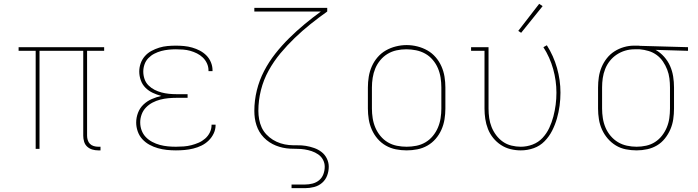

<svg xmlns="http://www.w3.org/2000/svg" viewBox="-20 -776 3640 1001"><path d="M492 8Q476 8 461 3.5Q446 -1 434.5 -11.5Q423 -22 418.5 -37.5Q414 -53 414 -68V-511H186V0H166V-511H77V-530H523V-511H434V-68Q434 -57 437.5 -45.5Q441 -34 449 -26Q457 -18 468.5 -14.5Q480 -11 492 -11H504V8Z M897 8Q873 8 849.5 5.5Q826 3 803 -3.5Q780 -10 759 -21.5Q738 -33 722 -50.5Q706 -68 698 -91Q690 -114 690 -137Q690 -163 699.5 -188Q709 -213 728 -231Q747 -249 771 -259.5Q795 -270 821 -276Q798 -282 776.5 -292Q755 -302 738.5 -318.5Q722 -335 714 -357.5Q706 -380 706 -403Q706 -425 713.5 -446Q721 -467 735.5 -483.5Q750 -500 769.5 -510.5Q789 -521 810 -527.5Q831 -534 853 -536Q875 -538 897 -538Q918 -538 939.5 -536Q961 -534 982 -528Q1003 -522 1022 -512Q1041 -502 1056 -487Q1071 -472 1079.5 -451.5Q1088 -431 1088 -410Q1088 -408 1088 -407Q1088 -406 1088 -405H1067Q1067 -406 1067 -407Q1067 -408 1067 -409Q1067 -428 1059 -445.5Q1051 -463 1037.5 -476Q1024 -489 1007 -497.5Q990 -506 972 -511Q954 -516 935 -517.5Q916 -519 897 -519Q878 -519 858.5 -517Q839 -515 820.5 -510Q802 -505 784.5 -496Q767 -487 753.5 -473Q740 -459 733.5 -440.5Q727 -422 727 -403Q727 -383 733.5 -364Q740 -345 754 -331Q768 -317 785.5 -308Q803 -299 822 -294Q841 -289 860.5 -287Q880 -285 900 -285H958V-266H900Q879 -266 857.5 -264Q836 -262 815 -256.5Q794 -251 775 -241Q756 -231 741 -215.5Q726 -200 718.5 -179.5Q711 -159 711 -138Q711 -116 718.5 -96Q726 -76 740.5 -61Q755 -46 774 -36Q793 -26 813.5 -20.5Q834 -15 855 -13Q876 -11 897 -11Q917 -11 937.5 -12.5Q958 -14 977.5 -19Q997 -24 1015.5 -32Q1034 -40 1049.5 -53.5Q1065 -67 1074 -85.5Q1083 -104 1083 -124Q1083 -125 1083 -125.5Q1083 -126 1083 -126H1104Q1104 -126 1104 -125Q1104 -124 1104 -124Q1104 -101 1094 -80Q1084 -59 1067.5 -43Q1051 -27 1030.5 -17Q1010 -7 987.5 -1.5Q965 4 942.5 6Q920 8 897 8Z M1500 205V186H1570Q1590 186 1609.5 181Q1629 176 1644 163.5Q1659 151 1666 132Q1673 113 1673 93Q1673 74 1664 57Q1655 40 1639 29Q1623 18 1605 12Q1587 6 1568 3Q1549 0 1530 0Q1511 0 1492 -1Q1473 -2 1454.5 -6Q1436 -10 1418.5 -17Q1401 -24 1385 -34.5Q1369 -45 1355.5 -59Q1342 -73 1332.5 -89Q1323 -105 1317 -123.5Q1311 -142 1308.5 -160.5Q1306 -179 1306 -198Q1306 -252 1319 -305Q1332 -358 1357 -406Q1382 -454 1415.5 -496.5Q1449 -539 1487.5 -577Q1526 -615 1567.5 -649.5Q1609 -684 1653 -716H1306V-735H1686V-716Q1641 -684 1598.5 -650Q1556 -616 1516.5 -578Q1477 -540 1442 -498Q1407 -456 1380.5 -408Q1354 -360 1340.5 -306.5Q1327 -253 1327 -198Q1327 -176 1331 -154Q1335 -132 1344 -112Q1353 -92 1368.5 -75.5Q1384 -59 1402.5 -47.5Q1421 -36 1442.5 -29Q1464 -22 1486 -20Q1508 -18 1530.5 -18.5Q1553 -19 1574.5 -15.5Q1596 -12 1617.5 -4.5Q1639 3 1656.5 16.5Q1674 30 1684 50.5Q1694 71 1694 93Q1694 117 1685.5 139.5Q1677 162 1659 177.5Q1641 193 1617.5 199Q1594 205 1570 205Z M2100 8Q2072 8 2044 2.5Q2016 -3 1991.5 -17Q1967 -31 1948.5 -52.5Q1930 -74 1918.5 -100Q1907 -126 1902.5 -154Q1898 -182 1898 -210V-320Q1898 -348 1902.5 -376Q1907 -404 1918.5 -430Q1930 -456 1948.5 -477.5Q1967 -499 1991.5 -513Q2016 -527 2044 -534Q2072 -541 2100 -541Q2128 -541 2156 -534Q2184 -527 2208.5 -513Q2233 -499 2251.5 -477.5Q2270 -456 2281.5 -430Q2293 -404 2297.5 -376Q2302 -348 2302 -320V-210Q2302 -182 2297.5 -154Q2293 -126 2281.5 -100Q2270 -74 2251.5 -52.5Q2233 -31 2208.5 -17Q2184 -3 2156 2.5Q2128 8 2100 8ZM2100 -11Q2125 -11 2150.5 -16Q2176 -21 2198 -34Q2220 -47 2236.5 -67Q2253 -87 2263 -110.5Q2273 -134 2277 -159.5Q2281 -185 2281 -210V-320Q2281 -346 2277 -371.5Q2273 -397 2263 -420.5Q2253 -444 2236 -464Q2219 -484 2196.5 -496.5Q2174 -509 2148.5 -514Q2123 -519 2098 -519Q2072 -519 2047 -513.5Q2022 -508 2000.5 -495Q1979 -482 1962.5 -462Q1946 -442 1936.5 -419Q1927 -396 1923 -370.5Q1919 -345 1919 -320V-210Q1919 -185 1923 -159.5Q1927 -134 1937 -110.5Q1947 -87 1963.5 -67Q1980 -47 2002 -34Q2024 -21 2049.5 -16Q2075 -11 2100 -11Z M2695 8Q2668 8 2641.5 1.5Q2615 -5 2592 -20Q2569 -35 2551.5 -56.5Q2534 -78 2524 -103.5Q2514 -129 2510 -156Q2506 -183 2506 -210V-511H2436V-530H2527V-210Q2527 -185 2530.5 -160.5Q2534 -136 2543 -113.5Q2552 -91 2567 -71Q2582 -51 2602 -37Q2622 -23 2646.5 -17Q2671 -11 2695 -11Q2727 -11 2757 -22.5Q2787 -34 2808.5 -57Q2830 -80 2843.5 -109Q2857 -138 2865 -168.5Q2873 -199 2877 -230Q2881 -261 2881 -293Q2881 -355 2864 -416Q2847 -477 2813 -530L2831 -540Q2866 -485 2884 -421.5Q2902 -358 2902 -293Q2902 -259 2897.5 -225Q2893 -191 2883.5 -158Q2874 -125 2858.5 -94.5Q2843 -64 2819 -39.5Q2795 -15 2762.5 -3.5Q2730 8 2695 8ZM2697 -605 2682 -615 2791 -756 2809 -744Z M3299 8Q3271 8 3243 2.5Q3215 -3 3191 -17.5Q3167 -32 3148.5 -53.5Q3130 -75 3118.5 -100.5Q3107 -126 3102.5 -154Q3098 -182 3098 -210V-320Q3098 -347 3102 -374Q3106 -401 3116.5 -426Q3127 -451 3144 -472.5Q3161 -494 3184 -508.5Q3207 -523 3233 -530.5Q3259 -538 3286 -538Q3290 -538 3293.5 -538Q3297 -538 3300 -538Q3304 -538 3308.5 -538Q3313 -538 3317 -537L3567 -530V-511L3398 -516Q3423 -502 3442.5 -480Q3462 -458 3473.5 -432Q3485 -406 3489.5 -377.5Q3494 -349 3494 -320V-210Q3494 -182 3490 -154.5Q3486 -127 3475 -101.5Q3464 -76 3446.5 -54Q3429 -32 3405.5 -18Q3382 -4 3354.5 2Q3327 8 3299 8ZM3299 -11Q3324 -11 3349 -16.5Q3374 -22 3395 -35.5Q3416 -49 3431.5 -69Q3447 -89 3456.5 -112Q3466 -135 3469.5 -160Q3473 -185 3473 -210V-320Q3473 -344 3470 -367.5Q3467 -391 3458.5 -413Q3450 -435 3436.5 -455Q3423 -475 3404 -489Q3385 -503 3362 -510Q3339 -517 3315 -519H3300Q3297 -519 3294 -519Q3291 -519 3288 -519Q3263 -519 3239.5 -512Q3216 -505 3195.5 -491.5Q3175 -478 3159.5 -458.5Q3144 -439 3135 -416Q3126 -393 3122.5 -369Q3119 -345 3119 -320V-210Q3119 -185 3123 -159.5Q3127 -134 3137 -110.5Q3147 -87 3163.5 -67.5Q3180 -48 3201.5 -35Q3223 -22 3248.5 -16.5Q3274 -11 3299 -11Z"/></svg>

Font: Iosevka Curly Slab ThEx
Style: Regular
Weight: 100
Width: 7
Monospace: yes
Designer: Belleve Invis
Foundry: Belleve Invis
Version: Version 11.1.0; ttfautohint (v1.8.3)